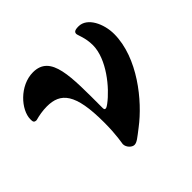

<svg xmlns="http://www.w3.org/2000/svg" viewBox="-123 -557 695 695"><g transform="rotate(-45 225.0 -209.5)"><path d="M198 14C211 14 223 3 253 -20C331 -79 430 -201 430 -322C430 -374 403 -433 358 -433C338 -433 333 -428 333 -419C333 -412 347 -386 347 -348C347 -277 280 -196 233 -161C222 -153 220 -153 216 -153C211 -153 211 -160 211 -164C211 -325 215 -432 124 -432C56 -432 -3 -366 -3 -318C-3 -306 -2 -300 11 -300C29 -305 50 -309 72 -309C142 -309 178 -270 178 -122C178 -56 170 -22 170 -18C170 -1 186 14 198 14Z"/></g></svg>

Font: EB Garamond
Style: Bold
Weight: 700
Designer: Georg Duffner and Octavio Pardo
Foundry: Georg Duffner
Version: Version 1.000;PS 001.000;hotconv 1.0.88;makeotf.lib2.5.64775